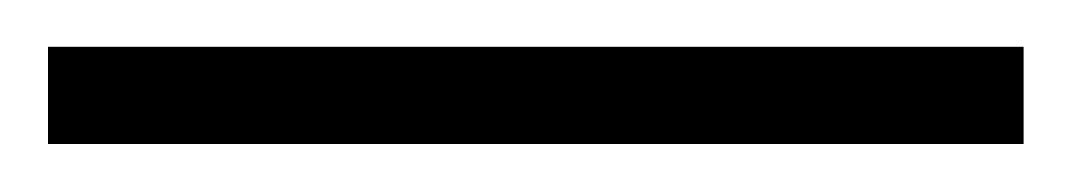

<svg xmlns="http://www.w3.org/2000/svg" viewBox="-30 38 446 80"><path d="M-10 98V57.5H396.5V98Z"/></svg>

Font: Heraclito ExtraLight
Style: Regular
Weight: 200
Designer: Kostas Bartsokas (font) & Cristiano Sobral (main changes)
Foundry: Kostas Bartsokas (font) & Cristiano Sobral (main changes)
Version: Version 1.00;July 8, 2020;FontCreator 13.0.0.2655 64-bit